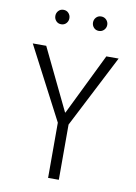

<svg xmlns="http://www.w3.org/2000/svg" viewBox="-93 -909 686 969"><g transform="rotate(10 250.0 -424.5)"><path d="M278 -283V0H223V-283L29 -655H98L250 -340H252L406 -655H469ZM320 -838Q330 -849 346 -849Q362 -849 372.5 -838Q383 -827 383 -812Q383 -797 372.5 -786Q362 -775 346 -775Q330 -775 320 -786Q310 -797 310 -812Q310 -827 320 -838ZM127 -786Q117 -797 117 -812Q117 -827 127 -838Q137 -849 153 -849Q169 -849 179 -838Q189 -827 189 -812Q189 -797 179 -786Q169 -775 153 -775Q137 -775 127 -786Z"/></g></svg>

Font: Lekton
Style: Regular
Weight: 400
Designer: Paolo Mazzetti, Luciano Perondi, Raffaele Flato, Elena Papassissa, Emilio Macchia, Michela Povoleri, Tobias Seemiller, R
Version: Version 34.000